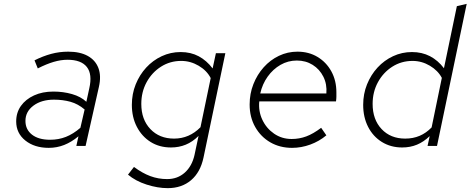

<svg xmlns="http://www.w3.org/2000/svg" viewBox="-20 -757 2441 996"><path d="M233 10Q159 10 111.5 -28Q64 -66 64 -127Q64 -173 88.5 -207.5Q113 -242 156.5 -262Q200 -282 257 -282Q308 -282 353.5 -269Q399 -256 428 -229L443 -298Q460 -372 430.5 -409.5Q401 -447 330 -447Q296 -447 258.5 -436Q221 -425 176 -402L159 -444Q203 -466 245.5 -477.5Q288 -489 334 -489Q395 -489 435 -467Q475 -445 490.5 -404Q506 -363 493 -306L424 0H376L387 -50Q351 -20 313 -5Q275 10 233 10ZM112 -130Q112 -85 146 -58.5Q180 -32 240 -32Q284 -32 322 -47Q360 -62 397 -94L419 -189Q385 -218 345.5 -229Q306 -240 260 -240Q195 -240 153.5 -209Q112 -178 112 -130Z M850 219Q798 219 740.5 200.5Q683 182 644 149L675 109Q718 141 759.5 156.5Q801 172 847 172Q901 172 938.5 138.5Q976 105 989 47L1010 -52Q979 -21 943.5 -6.5Q908 8 867 8Q807 8 761.5 -20.5Q716 -49 690 -99Q664 -149 664 -213Q664 -270 684 -319.5Q704 -369 738.5 -406.5Q773 -444 819 -465.5Q865 -487 917 -487Q970 -487 1011 -465Q1052 -443 1083 -402L1100 -481H1149L1036 59Q1020 136 971.5 177.5Q923 219 850 219ZM883 -38Q962 -38 1020 -97L1073 -352Q1053 -391 1010.5 -416Q968 -441 920 -441Q862 -441 815 -411Q768 -381 740.5 -330.5Q713 -280 713 -218Q713 -137 760 -87.5Q807 -38 883 -38Z M1495 10Q1432 10 1382.5 -18.5Q1333 -47 1304 -98Q1275 -149 1275 -215Q1275 -271 1294.5 -320.5Q1314 -370 1348 -408Q1382 -446 1427 -467.5Q1472 -489 1523 -489Q1582 -489 1627.5 -461.5Q1673 -434 1699 -386.5Q1725 -339 1725 -278Q1725 -267 1725 -256Q1725 -245 1723 -231H1325Q1320 -180 1341 -135.5Q1362 -91 1402 -63.5Q1442 -36 1493 -36Q1533 -36 1569 -49.5Q1605 -63 1646 -94L1673 -55Q1636 -24 1589.5 -7Q1543 10 1495 10ZM1330 -272H1673Q1677 -320 1657.5 -359Q1638 -398 1602 -420.5Q1566 -443 1520 -443Q1474 -443 1435 -420.5Q1396 -398 1368.5 -359.5Q1341 -321 1330 -272Z M2066 8Q2007 8 1961 -20.5Q1915 -49 1889.5 -99Q1864 -149 1864 -213Q1864 -270 1884 -319.5Q1904 -369 1938.5 -406.5Q1973 -444 2019 -465.5Q2065 -487 2117 -487Q2169 -487 2210.5 -465.5Q2252 -444 2283 -403L2350 -725L2401 -737L2247 0H2198L2209 -51Q2178 -21 2143 -6.5Q2108 8 2066 8ZM1913 -218Q1913 -137 1959.5 -87.5Q2006 -38 2082 -38Q2123 -38 2157 -52.5Q2191 -67 2219 -96L2272 -353Q2252 -391 2210 -416Q2168 -441 2120 -441Q2062 -441 2015 -411Q1968 -381 1940.5 -330.5Q1913 -280 1913 -218Z"/></svg>

Font: Red Hat Mono
Style: Italic
Weight: 300
Italic angle: -12°
Monospace: yes
Designer: Pentagram, MCKL
Foundry: Pentagram, MCKL
Version: Version 1.023